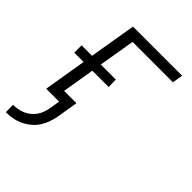

<svg xmlns="http://www.w3.org/2000/svg" viewBox="-232 -622 948 948"><g transform="rotate(45 241.5 -148.5)"><path d="M-16 223 -17 172Q-1 172 15.5 169Q32 166 47.5 159.5Q63 153 76.5 142Q90 131 100 117Q110 103 115.5 87Q121 71 124 55L133 0H43L80 -224H15V-275H88L129 -520H472L463 -465H181L149 -275H254L255 -224H141L113 -55H199L181 55Q177 78 169 100.5Q161 123 148 143Q135 163 115.5 179Q96 195 74 205Q52 215 29 219Q6 223 -16 223Z"/></g></svg>

Font: Iosevka Light Oblique
Style: Regular
Weight: 300
Italic angle: -9°
Monospace: yes
Designer: Belleve Invis
Foundry: Belleve Invis
Version: Version 32.5.0; ttfautohint (v1.8.4)